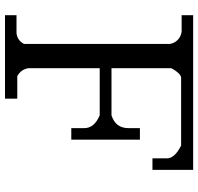

<svg xmlns="http://www.w3.org/2000/svg" viewBox="-32 -742 775 750"><g transform="rotate(90 355.0 -367.5)"><path d="M431 -416Q481 -432 481 -482V-527H526V-259H481V-310Q481 -349 431 -370H247V-91Q252 -62 278 -48H366V0H40V-45H111Q139 -49 152 -74V-645Q149 -662 136.5 -674.5Q124 -687 105 -690H40V-735H644V-576H599V-637Q595 -665 549 -688H283Q266 -685 247 -650V-416Z"/></g></svg>

Font: Sawarabi Mincho
Style: Regular
Weight: 400
Version: Version 1.00